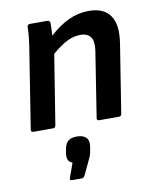

<svg xmlns="http://www.w3.org/2000/svg" viewBox="-84 -569 716 884"><g transform="rotate(-10 273.5 -127.0)"><path d="M44 0Q33 0 34 -12L90 -367Q95 -395 98.5 -427Q102 -459 102 -480Q102 -492 115 -492H196Q207 -492 209 -480Q209 -471 208.5 -454.5Q208 -438 207 -421Q252 -462 297 -483Q342 -504 391 -504Q461 -504 491 -461Q521 -418 508 -334L457 -12Q455 0 445 0H352Q340 0 342 -12L390 -318Q403 -402 334 -402Q304 -402 273 -387Q242 -372 201 -337L149 -12Q147 0 137 0ZM181 250Q169 250 173 238L197 171Q169 162 175 123L178 105Q183 78 197 67Q211 56 237 56Q266 56 280 70Q294 84 290 110L287 128Q285 142 281 153Q277 164 270 178L241 239Q236 250 226 250Z"/></g></svg>

Font: Sofia Sans
Style: Bold Italic
Weight: 700
Italic angle: -9°
Designer: Botio Nikoltchev, Ani Petrova
Foundry: lettersoup
Version: Version 4.101; ttfautohint (v1.8.4.7-5d5b)